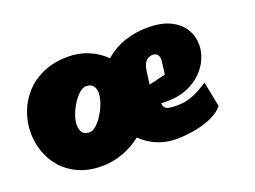

<svg xmlns="http://www.w3.org/2000/svg" viewBox="-99 -849 1440 1086"><g transform="rotate(-20 621.0 -306.5)"><path d="M352.1 18.1Q273.4 18.1 214.1 -8.3Q154.8 -34.7 115.2 -79.3Q75.7 -124 55.9 -180.2Q36.1 -236.3 36.1 -295.9Q36.1 -357.9 57.6 -417.2Q79.1 -476.6 122.3 -524.7Q165.5 -572.8 230.5 -601.3Q295.4 -629.9 381.8 -629.9Q445.8 -629.9 502.2 -606.4Q558.6 -583 602.1 -540Q654.3 -585.9 720.7 -608.4Q787.1 -630.9 858.9 -630.9Q943.4 -630.9 997.3 -604Q1051.3 -577.1 1076.9 -533.7Q1102.5 -490.2 1102.5 -440.9Q1102.5 -397.9 1084 -355.5Q1065.4 -313 1029.5 -278.1Q993.7 -243.2 942.6 -222.2Q891.6 -201.2 826.2 -201.2Q816.9 -201.2 807.6 -201.4Q798.3 -201.7 787.1 -202.1Q787.1 -181.2 799.1 -172.1Q811 -163.1 829.8 -161.1Q848.6 -159.2 868.7 -159.2Q886.7 -159.2 911.4 -162.4Q936 -165.5 971.4 -180.2Q1006.8 -194.8 1057.1 -228L1086.9 -76.2Q1060.1 -43 1012.2 -22.2Q964.4 -1.5 908 8.3Q851.6 18.1 797.9 18.1Q741.7 18.1 688.5 -2.9Q635.3 -23.9 590.8 -66.9Q540.5 -26.9 479.2 -4.4Q418 18.1 352.1 18.1ZM832 -476.1Q801.8 -473.1 788.8 -452.4Q775.9 -431.6 771.5 -398.2Q767.1 -364.7 761.2 -323.2L861.8 -347.2L871.1 -421.9Q871.1 -424.8 871.6 -427.5Q872.1 -430.2 872.1 -433.1Q872.1 -476.1 832 -476.1ZM419.9 -438Q400.4 -438 378.9 -419.2Q357.4 -400.4 338.6 -371.1Q319.8 -341.8 307.9 -309.1Q295.9 -276.4 295.9 -248Q295.9 -221.2 308.3 -203.6Q320.8 -186 352.1 -186Q370.6 -186 392.1 -205.3Q413.6 -224.6 432.4 -254.6Q451.2 -284.7 463.1 -317.9Q475.1 -351.1 475.1 -378.9Q475.1 -403.8 462.2 -420.9Q449.2 -438 419.9 -438Z"/></g></svg>

Font: Rammetto One
Style: Regular
Weight: 400
Designer: Vernon Adams
Foundry: Vernon Adams
Version: Version 1.100; ttfautohint (v1.8.4.7-5d5b)